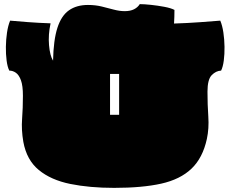

<svg xmlns="http://www.w3.org/2000/svg" viewBox="-20 -875 1116 930"><path d="M533 35Q414 35 320.5 16Q227 -3 168 -51.5Q109 -100 93 -188Q83 -246 87 -299Q91 -352 91 -411Q91 -460 81.5 -486Q72 -512 57 -522.5Q42 -533 25 -533Q16 -551 12 -582Q8 -613 8.5 -648.5Q9 -684 14 -717.5Q19 -751 29 -775Q61 -772 114 -768Q167 -764 225 -762Q213 -707 217.5 -656Q222 -605 237 -581Q239 -681 258 -740Q277 -799 314 -825Q351 -851 406 -851Q442 -851 472.5 -843.5Q503 -836 531 -828.5Q559 -821 584 -821Q611 -821 629 -830Q647 -839 657 -855Q678 -855 711 -851.5Q744 -848 776 -842Q808 -836 825 -827Q825 -810 824.5 -793.5Q824 -777 823 -761Q887 -763 948.5 -767.5Q1010 -772 1047 -775Q1057 -751 1062 -717.5Q1067 -684 1067.5 -648.5Q1068 -613 1064 -582Q1060 -551 1051 -533Q1026 -532 1005.5 -511Q985 -490 985 -431Q985 -368 989 -310.5Q993 -253 982 -202Q962 -110 907.5 -58Q853 -6 761 14.5Q669 35 533 35ZM513 -319H557V-517H513Z"/></svg>

Font: Oi
Style: Regular
Weight: 400
Designer: Kostas Bartsokas, Mohamad Dakak
Foundry: Foundry5
Version: Version 4.000